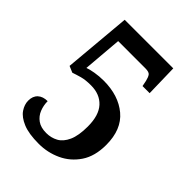

<svg xmlns="http://www.w3.org/2000/svg" viewBox="-208 -820 936 936"><g transform="rotate(45 259.5 -352.0)"><path d="M227 10Q158 10 117.5 -7Q77 -24 59.5 -50Q42 -76 42 -103Q42 -134 60.5 -151Q79 -168 111 -168Q111 -139 121.5 -112.5Q132 -86 155 -69.5Q178 -53 216 -53Q249 -53 276.5 -68Q304 -83 320.5 -119.5Q337 -156 337 -219Q337 -296 302 -334Q267 -372 206 -372Q168 -372 143 -365Q118 -358 98 -351L65 -365L96 -714H431L435 -547H386L380 -577Q375 -598 367.5 -608Q360 -618 335 -618H147L130 -416Q145 -422 174 -427Q203 -432 234 -432Q336 -432 400 -378.5Q464 -325 464 -219Q464 -141 430 -90.5Q396 -40 342 -15Q288 10 227 10Z"/></g></svg>

Font: Noto Serif Thai SemiCondensed SemiBold
Style: Regular
Weight: 600
Width: 4
Designer: Monotype Design Team
Foundry: Monotype Imaging Inc.
Version: Version 2.002; ttfautohint (v1.8.4.7-5d5b)